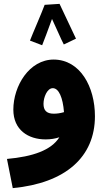

<svg xmlns="http://www.w3.org/2000/svg" viewBox="-20 -742 556 993"><path d="M211 -717C196 -676 147 -564 135 -532L198 -508C206 -527 230 -592 249 -644C270 -600 296 -538 310 -512L373 -542C351 -587 308 -681 288 -722ZM46 231C319 205 471 70 471 -141C471 -293 395 -433 258 -434C131 -434 49 -297 49 -175C49 -70 126 -21 216 -21C242 -21 266 -25 287 -32C245 35 150 68 16 80ZM205 -205C205 -239 224 -286 253 -286C284 -286 305 -238 311 -162C291 -156 273 -154 258 -154C220 -154 205 -172 205 -205Z"/></svg>

Font: Noto Sans Arabic SemCond Blk
Style: Regular
Weight: 900
Width: 4
Designer: Monotype Design Team, Nadine Chahine, Nizar Qandah and Khaled Hosny
Foundry: Monotype Imaging Inc.
Version: Version 2.012